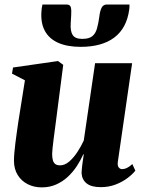

<svg xmlns="http://www.w3.org/2000/svg" viewBox="-20 -800 624 832"><path d="M161 12Q127 12 99.8 -2Q72.5 -16 56.8 -41.5Q41 -67 40.5 -101.5Q40.5 -118 42.2 -138.2Q44 -158.5 46.8 -181Q49.5 -203.5 52.8 -226Q56 -248.5 59 -269.5L88 -452L32 -481L36.5 -507.5L231.5 -535.5L254 -519L224 -286.5Q221.5 -265.5 218.2 -241.8Q215 -218 212.2 -196.5Q209.5 -175 207.8 -158.2Q206 -141.5 206 -133.5Q206 -117 209 -106Q212 -95 219.5 -89.2Q227 -83.5 240.5 -83.5Q261 -83.5 280.2 -100.2Q299.5 -117 315.8 -142Q332 -167 343 -191L392 -526H552.5L490.5 -98Q488.5 -81 494.8 -74Q501 -67 509.5 -67Q518.5 -67 529.5 -72Q540.5 -77 553.5 -89L566.5 -60.5Q554.5 -45 532.2 -28.2Q510 -11.5 480.5 -0.2Q451 11 416.5 11Q376 11 355.8 -5Q335.5 -21 333.5 -49Q333.5 -53.5 334.2 -62.8Q335 -72 336.2 -83.2Q337.5 -94.5 339.5 -107Q341.5 -119.5 343 -131L341 -131.5Q329.5 -105.5 312.8 -80Q296 -54.5 273.8 -33.8Q251.5 -13 223.2 -0.5Q195 12 161 12ZM268.5 -780.5Q284 -780.5 287 -768Q290 -755.5 288.5 -734Q288.5 -727.5 287.5 -717.2Q286.5 -707 286.5 -700Q284 -665.5 294.8 -648.5Q305.5 -631.5 336.5 -631.5Q365.5 -631.5 379.8 -643Q394 -654.5 400.2 -676.5Q406.5 -698.5 410.5 -728.5Q413 -751.5 420 -766Q427 -780.5 443.5 -780.5H541Q541 -775.5 541 -770Q541 -764.5 540 -758.5Q529 -678 475.5 -637.5Q422 -597 329.5 -597Q272 -597 232.8 -614.2Q193.5 -631.5 174.8 -665.5Q156 -699.5 159.5 -749.5Q160 -757.5 161 -765.2Q162 -773 164 -780.5Z"/></svg>

Font: Merriweather 96pt Black
Style: Italic
Weight: 900
Italic angle: -7.8°
Version: Version 2.101